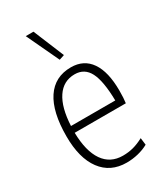

<svg xmlns="http://www.w3.org/2000/svg" viewBox="-201 -879 830 969"><g transform="rotate(-30 214.5 -395.0)"><path d="M241 9Q147 9 95 -61Q43 -131 43 -258Q43 -400 92.5 -474.5Q142 -549 236 -549Q311 -549 350.5 -491.5Q390 -434 390 -325Q390 -300 389 -284.5Q388 -269 386 -253H88Q90 -145 129.5 -88Q169 -31 242 -31Q274 -31 302.5 -38.5Q331 -46 363 -63L368 -22Q341 -7 308 1Q275 9 241 9ZM235 -509Q169 -509 131.5 -453Q94 -397 89 -292H347Q345 -406 318.5 -457.5Q292 -509 235 -509ZM207 -610 118 -799H163L237 -620Z"/></g></svg>

Font: Encode Sans Compressed
Style: ExtraLight
Weight: 200
Designer: Pablo Impallari, Andres Torresi
Foundry: Pablo Impallari, Andres Torresi
Version: Version 1.000; ttfautohint (v1.00) -l 8 -r 50 -G 200 -x 14 -